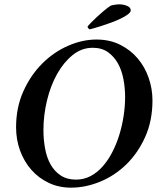

<svg xmlns="http://www.w3.org/2000/svg" viewBox="-20 -854 752 884"><path d="M407 -634Q356 -634 314.5 -600.5Q273 -567 243 -513.5Q213 -460 196.5 -392Q180 -324 180 -255Q180 -212 187.5 -170.5Q195 -129 212.5 -97.5Q230 -66 259 -46.5Q288 -27 330 -27Q366 -27 396.5 -43Q427 -59 452 -87Q477 -115 496.5 -152.5Q516 -190 529 -232Q542 -274 549 -319Q556 -364 556 -407Q556 -448 548.5 -488.5Q541 -529 523.5 -561Q506 -593 477.5 -613.5Q449 -634 407 -634ZM424 -672Q485 -672 533 -648Q581 -624 614 -585Q647 -546 664.5 -495.5Q682 -445 682 -392Q682 -298 648.5 -223.5Q615 -149 561.5 -97Q508 -45 441 -17.5Q374 10 307 10Q251 10 204.5 -12Q158 -34 124.5 -72Q91 -110 72.5 -160.5Q54 -211 54 -268Q54 -359 87.5 -433.5Q121 -508 174 -561Q227 -614 293 -643Q359 -672 424 -672ZM391 -719Q389 -721 386 -725Q383 -729 383 -731Q384 -734 396 -746.5Q408 -759 424.5 -774.5Q441 -790 459 -805Q477 -820 490 -828Q495 -830 507.5 -832Q520 -834 529 -834Q548 -834 565 -827Q582 -820 582 -806Q582 -798 569 -788Q556 -778 536 -768.5Q516 -759 492 -750Q468 -741 447 -734.5Q426 -728 410.5 -723.5Q395 -719 391 -719Z"/></svg>

Font: Vermiglione SemiBold
Style: Italic
Weight: 600
Italic angle: -11°
Version: Version 1.000